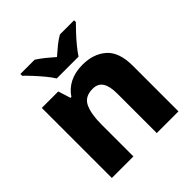

<svg xmlns="http://www.w3.org/2000/svg" viewBox="-203 -915 1064 1064"><g transform="rotate(-45 329.5 -383.0)"><path d="M398 -559Q485 -559 538.5 -511.5Q592 -464 592 -358V0H422V-311Q422 -367 403.5 -396Q385 -425 344 -425Q283 -425 261 -379.5Q239 -334 239 -250V0H70V-549H199L222 -476H229Q255 -516 298 -537.5Q341 -559 398 -559ZM244 -606Q230 -629 207.5 -656Q185 -683 161.5 -708.5Q138 -734 119 -752V-766H231Q257 -749 280 -730.5Q303 -712 329 -689Q355 -712 379 -731.5Q403 -751 429 -766H540V-752Q523 -735 499 -709.5Q475 -684 452.5 -656.5Q430 -629 415 -606Z"/></g></svg>

Font: Noto Sans Canadian Aboriginal ExtraBold
Style: Regular
Weight: 800
Designer: Monotype Design Team, Typotheque's Kevin King
Foundry: Monotype Imaging Inc.
Version: Version 2.004; ttfautohint (v1.8.4.7-5d5b)